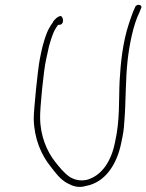

<svg xmlns="http://www.w3.org/2000/svg" viewBox="-20 -730 594 780"><path d="M153 -542C149 -526 145 -507 141 -486C133 -442 117 -284 117 -247C119 -165 148 -100 186 -53C206 -27 225 -1 253 14C275 26 298 35 331 25C405 11 455 -59 473 -152C479 -179 484 -207 485 -235C492 -318 489 -403 499 -490C506 -549 521 -628 546 -679L553 -696C561 -712 534 -716 529 -701L521 -683C516 -671 511 -655 504 -635C478 -557 470 -472 466 -402C462 -322 468 -243 447 -151C432 -75 393 -15 331 1C303 6 283 0 265 -10C240 -27 222 -50 203 -74C171 -115 143 -178 143 -253C142 -287 157 -444 167 -487C172 -507 175 -526 179 -542C189 -576 196 -603 216 -629H219C242 -629 238 -657 229 -664C219 -669 197 -647 195 -640L194 -638C172 -608 164 -582 153 -542ZM520 -678Z"/></svg>

Font: Stray Cat
Style: LtCnObl
Weight: 300
Version: Version 1.0